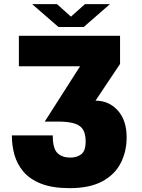

<svg xmlns="http://www.w3.org/2000/svg" viewBox="-20 -914 700 946"><path d="M323.5 13Q238 13 182.5 -9Q127 -31 95.5 -68.2Q64 -105.5 51.2 -151.2Q38.5 -197 38.5 -245V-247H240V-245Q240 -181.5 263.5 -159.5Q287 -137.5 326 -137.5Q358.5 -137.5 380.2 -153.8Q402 -170 402 -218Q402 -251.5 390.5 -273Q379 -294.5 349.2 -304.8Q319.5 -315 264 -315H200.5L374.5 -587.5H73V-737.5H571.5V-599L450.5 -418Q517 -418 560.5 -369.5Q604 -321 604 -237.5Q604 -168 575 -111Q546 -54 484 -20.5Q422 13 323.5 13ZM138.5 -893.5H261L329.5 -832L398.5 -893.5H521.5L392.5 -781H268Z"/></svg>

Font: Epilogue Black
Style: Regular
Weight: 900
Designer: Tyler Finck
Foundry: Etcetera Type Co
Version: Version 2.111; ttfautohint (v1.8.3)